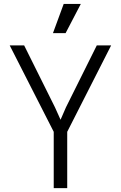

<svg xmlns="http://www.w3.org/2000/svg" viewBox="-20 -966 621 986"><path d="M29.8 -732.9H104L262.2 -415L291 -351.1L318.8 -415L477.1 -732.9H550.8L325.2 -289.1V0H255.9V-289.1ZM252 -795.9 307.1 -945.8H395L316.9 -795.9Z"/></svg>

Font: Kreadon
Style: Regular
Weight: 400
Designer: kohakuno
Foundry: StudioGnu
Version: Version 1.000;Glyphs 3.1.2 (3151)